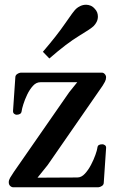

<svg xmlns="http://www.w3.org/2000/svg" viewBox="-20 -793 499 813"><path d="M36.1 0Q29.3 0 23.2 -5.6Q17.1 -11.2 17.1 -21.5Q17.1 -30.3 22.9 -40.3Q28.8 -50.3 38.6 -64.9L272.9 -402.3L319.3 -460L322.3 -444.8H150.9Q133.3 -444.8 119.4 -429.4Q105.5 -414.1 95.2 -392.6Q85 -371.1 78.9 -351.6Q72.8 -332 71.8 -323.2Q70.8 -314 64.5 -310.5Q58.1 -307.1 50.3 -307.1Q44.9 -307.1 39.8 -311.3Q34.7 -315.4 35.2 -323.7L44.9 -465.3Q44.9 -474.1 52.7 -479.5Q60.5 -484.9 67.9 -485.4H411.1Q418.5 -485.4 423.8 -479.2Q429.2 -473.1 429.2 -465.8Q429.2 -456.1 424.3 -446.8Q419.4 -437.5 414.6 -430.2L181.6 -93.8L120.6 -18.1L112.3 -40.5L307.6 -41.5Q324.7 -41.5 339.4 -57.4Q354 -73.2 365.5 -95.2Q377 -117.2 384 -137.2Q391.1 -157.2 392.1 -166Q393.1 -175.8 398.7 -179Q404.3 -182.1 413.6 -182.1Q418.9 -182.1 424.6 -178Q430.2 -173.8 429.2 -165.5L419.4 -20Q419.4 -10.7 411.6 -5.6Q403.8 -0.5 396.5 0ZM189 -545.4 161.6 -573.7Q221.2 -643.1 255.9 -693.8Q290.5 -744.6 301.8 -755.4Q309.6 -762.7 320.8 -767.8Q332 -772.9 344.7 -772.9Q353.5 -772.9 363 -769.3Q372.6 -765.6 380.4 -756.8Q388.2 -749 391.4 -740.5Q394.5 -731.9 394.5 -723.1Q394.5 -710.9 389.4 -700.7Q384.3 -690.4 376.5 -682.6Q365.2 -671.4 314.5 -640.9Q263.7 -610.4 189 -545.4Z"/></svg>

Font: Gelasio Medium
Style: Regular
Weight: 500
Designer: Eben Sorkin
Foundry: Eben Sorkin
Version: Version 1.008